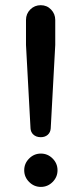

<svg xmlns="http://www.w3.org/2000/svg" viewBox="-20 -713 314 743"><path d="M138.2 10.3Q111.8 10.3 92.8 -8.8Q73.7 -27.8 73.7 -54.2Q73.7 -80.6 92.8 -99.6Q111.8 -118.7 138.2 -118.7Q164.6 -118.7 183.6 -99.6Q202.6 -80.6 202.6 -54.2Q202.6 -27.8 183.6 -8.8Q164.6 10.3 138.2 10.3ZM80.6 -635.7Q80.6 -659.7 97.2 -676.3Q113.8 -692.9 137.7 -692.9Q161.6 -692.9 177.7 -676Q193.8 -659.2 193.8 -635.7V-539.1L176.3 -216.3Q175.3 -200.7 164.8 -191.4Q154.3 -182.1 137.7 -182.1Q119.1 -182.1 107.9 -193.4Q99.1 -202.1 98.1 -216.3L80.6 -539.1Z"/></svg>

Font: YuPearl-Medium
Style: Medium
Weight: 500
Designer: Max Yao
Foundry: Max-Everyday
Version: Version 1.011; ttfautohint (v1.8.3)